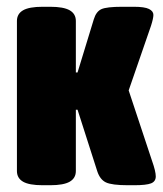

<svg xmlns="http://www.w3.org/2000/svg" viewBox="-20 -545 480 567"><path d="M106 2Q66 2 48 -8.5Q30 -19 30 -40V-483Q30 -504 48 -514.5Q66 -525 106 -525H128Q168 -525 186 -514.5Q204 -504 204 -483V-331H209L257 -488Q264 -511 279.5 -518Q295 -525 341 -525H375Q407 -525 420 -518.5Q433 -512 433 -501Q433 -491 426 -469L360 -278L429 -70Q440 -39 440 -24Q440 -9 426 -3.5Q412 2 376 2H358Q310 2 292.5 -6.5Q275 -15 267 -40L209 -221H204V-40Q204 -19 186 -8.5Q168 2 128 2Z"/></svg>

Font: Asap Condensed Black
Style: Regular
Weight: 900
Width: 3
Designer: Pablo Cosgaya
Foundry: Omnibus-Type
Version: Version 3.001; ttfautohint (v1.8.4.7-5d5b)